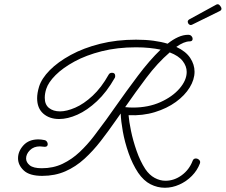

<svg xmlns="http://www.w3.org/2000/svg" viewBox="-20 -769 1064 905"><path d="M179 60Q119 60 92 34.5Q65 9 65 -23Q65 -56 90.5 -84Q116 -112 161 -112Q173 -112 188 -109Q196 -108 200.5 -102Q205 -96 205 -90Q205 -77 191 -77Q186 -77 179.5 -78Q173 -79 168 -79Q139 -79 121 -61Q103 -43 103 -22Q103 -4 120 10Q137 24 177 24Q231 24 275 3Q319 -18 355.5 -52.5Q392 -87 422.5 -127Q453 -167 480 -204L524 -266Q576 -340 630.5 -412.5Q685 -485 737 -535Q713 -540 684 -543Q655 -546 621 -546Q533 -546 459.5 -527.5Q386 -509 331 -479Q276 -449 242 -415Q208 -381 198 -350Q191 -328 191 -308Q191 -276 211 -260Q231 -244 263 -244Q294 -244 334.5 -261.5Q375 -279 416.5 -317.5Q458 -356 492 -417Q497 -426 508 -426Q523 -426 523 -411Q523 -405 521 -402Q483 -335 437 -292Q391 -249 345 -228.5Q299 -208 259 -208Q213 -208 184 -233.5Q155 -259 155 -306Q155 -330 164 -360Q176 -399 214.5 -438Q253 -477 313.5 -510Q374 -543 452 -562.5Q530 -582 621 -582Q666 -582 703.5 -577Q741 -572 770 -563Q795 -583 819.5 -594Q844 -605 867 -605Q877 -605 882.5 -599Q888 -593 888 -586Q888 -574 874 -574Q848 -574 811 -548Q856 -527 876.5 -496Q897 -465 897 -431Q897 -394 874 -356.5Q851 -319 809 -288.5Q767 -258 710 -240.5Q653 -223 586 -226Q588 -198 597.5 -152Q607 -106 624 -57.5Q641 -9 665 28Q684 56 709 69.5Q734 83 760 83Q801 83 836.5 57Q872 31 888 -11Q892 -22 903 -22Q912 -22 919 -15Q926 -8 922 2Q910 34 884.5 60Q859 86 825.5 101Q792 116 757 116Q722 116 689.5 99.5Q657 83 631 45Q604 4 586 -47.5Q568 -99 559 -149Q550 -199 549 -234L525 -200Q491 -151 455 -104.5Q419 -58 378 -20.5Q337 17 288 38.5Q239 60 179 60ZM572 -267 570 -264Q579 -263 589 -262.5Q599 -262 607 -262Q679 -262 736 -287.5Q793 -313 826.5 -352Q860 -391 860 -430Q860 -457 841 -481.5Q822 -506 780 -522Q722 -472 669.5 -402Q617 -332 572 -267ZM878 -651Q874 -652 870.5 -654.5Q867 -657 865 -665V-667Q865 -671 867 -673Q869 -675 871 -677L999 -747Q1002 -749 1008 -749Q1013 -748 1018.5 -740.5Q1024 -733 1024 -728Q1024 -720 1014 -716L884 -652Q882 -651 878 -651Z"/></svg>

Font: Meow Script
Style: Regular
Weight: 400
Designer: Robert E. Leuschke
Foundry: Robert E. Leuschke
Version: Version 1.010; ttfautohint (v1.8.3)